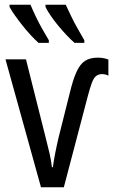

<svg xmlns="http://www.w3.org/2000/svg" viewBox="-20 -786 475 806"><path d="M391 -544Q401 -544 408.5 -543Q416 -542 423 -540Q430 -538 435 -536V-468Q429 -472 421.5 -473.5Q414 -475 406 -475Q392 -474 382.5 -466Q373 -458 365.5 -438Q358 -418 349 -384L248 0H152L3 -537H89L172 -207Q181 -173 188 -142Q195 -111 198 -84H202Q205 -108 211.5 -141.5Q218 -175 226 -209L272 -392Q286 -451 301 -484Q316 -517 337 -530.5Q358 -544 391 -544ZM256 -766Q265 -747 278 -719.5Q291 -692 306.5 -665Q322 -638 334 -617V-606H293Q278 -619 259.5 -638.5Q241 -658 223 -680Q205 -702 191.5 -722Q178 -742 171 -757V-766ZM108 -766Q119 -740 131.5 -714Q144 -688 158 -663.5Q172 -639 185 -617V-606H142Q127 -619 109 -638.5Q91 -658 74 -679.5Q57 -701 42.5 -721.5Q28 -742 20 -757V-766Z"/></svg>

Font: Noto Sans Display Condensed
Style: Regular
Weight: 400
Width: 3
Designer: Monotype Design Team
Foundry: Monotype Imaging Inc.
Version: Version 2.003